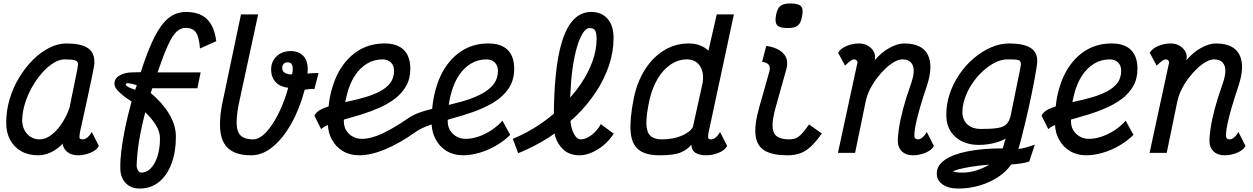

<svg xmlns="http://www.w3.org/2000/svg" viewBox="-20 -883 7240 1109"><path d="M510 -121 551 -40Q538 -15 502 -0.5Q466 14 431 14Q392 14 368 -6Q344 -26 342 -54Q341 -51 340 -52Q339 -52 339 -52Q338 -51 339 -50Q309 -19 272.5 -2.5Q236 14 200 14Q144 14 102 -10Q60 -34 37.5 -77Q15 -120 16 -177Q16 -244 35.5 -310Q55 -376 90 -434Q125 -492 169.5 -536.5Q214 -581 264 -606.5Q314 -632 363 -632Q446 -632 485.5 -606.5Q525 -581 525 -527Q526 -522 525 -512.5Q524 -503 519.5 -480.5Q515 -458 506 -414.5Q497 -371 481.5 -299.5Q466 -228 442 -120Q438 -97 439 -87.5Q440 -78 459 -78Q472 -78 486 -90Q500 -102 510 -121ZM210 -78Q242 -78 275 -102.5Q308 -127 336 -168.5Q364 -210 381 -259Q401 -358 415.5 -427.5Q430 -497 431 -513Q430 -529 413.5 -534.5Q397 -540 353 -540Q323 -540 289.5 -519.5Q256 -499 224 -463Q192 -427 166 -381.5Q140 -336 124.5 -286Q109 -236 108 -187Q110 -138 138 -108Q166 -78 210 -78Z M787 206Q735 206 704.5 173Q674 140 675 85Q674 44 681 -14.5Q688 -73 703 -145Q718 -217 740 -297Q698 -323 669 -350.5Q640 -378 641 -400Q641 -430 671.5 -447.5Q702 -465 745 -465L793 -466Q833 -591 871.5 -667.5Q910 -744 954 -779Q998 -814 1054 -814Q1134 -814 1176.5 -771.5Q1219 -729 1229 -645L1135 -603Q1130 -670 1111.5 -696Q1093 -722 1052 -722Q1024 -722 1000 -700Q976 -678 950.5 -622.5Q925 -567 890 -465H1139L1120 -373H859Q857 -366 855.5 -360Q854 -354 850 -346Q916 -292 956 -226.5Q996 -161 996 -93Q996 -7 971 61Q946 129 899 167.5Q852 206 787 206ZM796 114Q827 114 851.5 88.5Q876 63 890 18.5Q904 -26 904 -83Q904 -122 881 -159.5Q858 -197 819 -235Q804 -176 792.5 -119.5Q781 -63 775.5 -13.5Q770 36 769 75Q771 93 778.5 103.5Q786 114 796 114ZM761 -364 770 -391Q760 -394 747 -397.5Q734 -401 723 -402.5Q712 -404 708 -399Q704 -394 711 -387.5Q718 -381 732 -375Q746 -369 761 -364Z M1820 -461 1796 -369Q1783 -370 1769 -368.5Q1755 -367 1740 -365Q1711 -255 1663 -169.5Q1615 -84 1555.5 -35Q1496 14 1431 14Q1353 14 1309.5 -17Q1266 -48 1255 -111.5Q1244 -175 1261 -272L1372 -800H1471L1357 -272Q1344 -200 1347.5 -157.5Q1351 -115 1374 -96.5Q1397 -78 1442 -78Q1478 -78 1516 -118Q1554 -158 1588 -226Q1622 -294 1645 -376Q1599 -381 1573 -408Q1547 -435 1546 -479Q1545 -526 1577 -557Q1609 -588 1659 -588Q1709 -588 1736 -555.5Q1763 -523 1756 -458Q1770 -460 1785.5 -460.5Q1801 -461 1820 -461ZM1610 -492Q1610 -471 1626 -462Q1642 -453 1667 -453Q1671 -470 1671 -486Q1671 -502 1664.5 -512.5Q1658 -523 1642 -523Q1625 -523 1617.5 -513Q1610 -503 1610 -492Z M2054 14Q2001 14 1960 -10.5Q1919 -35 1896 -79Q1876 -115 1874 -161Q1847 -150 1835 -137L1796 -215Q1806 -237 1836 -252Q1854 -261 1878 -268Q1883 -320 1896 -366Q1919 -449 1962.5 -508.5Q2006 -568 2066 -600Q2126 -632 2201 -632Q2275 -632 2312.5 -594.5Q2350 -557 2350 -486Q2350 -428 2325.5 -385.5Q2301 -343 2260.5 -312.5Q2220 -282 2170 -260Q2120 -238 2068 -222Q2016 -206 1969 -193Q1967 -192 1966 -192Q1966 -188 1966 -184Q1966 -138 1996.5 -109.5Q2027 -81 2070 -81Q2123 -81 2190 -112.5Q2257 -144 2339 -201Q2371 -223 2421 -239Q2447 -247 2476 -254Q2482 -314 2496 -366Q2519 -449 2562.5 -508.5Q2606 -568 2666 -600Q2726 -632 2801 -632Q2875 -632 2912.5 -594.5Q2950 -557 2950 -486Q2950 -419 2917.5 -371.5Q2885 -324 2831.5 -291.5Q2778 -259 2713.5 -236.5Q2649 -214 2585 -197Q2575 -194 2566 -191Q2566 -188 2566 -184Q2566 -138 2596.5 -109.5Q2627 -81 2670 -81Q2706 -81 2745 -94.5Q2784 -108 2820 -132Q2856 -156 2882 -186L2927 -104Q2892 -69 2845.5 -42Q2799 -15 2749 -0.5Q2699 14 2654 14Q2601 14 2560 -10.5Q2519 -35 2496 -79Q2476 -116 2473 -164Q2470 -163 2467 -162Q2413 -144 2381 -121Q2288 -55 2205 -20.5Q2122 14 2054 14ZM2572 -277Q2609 -286 2646 -296Q2703 -312 2750.5 -335Q2798 -358 2827 -391.5Q2856 -425 2856 -475Q2856 -505 2837.5 -522.5Q2819 -540 2790 -540Q2741 -540 2700 -515.5Q2659 -491 2629 -445Q2599 -399 2583 -333Q2576 -306 2572 -277ZM1974 -293Q1985 -295 1996 -298Q2043 -308 2089 -321.5Q2135 -335 2173 -354.5Q2211 -374 2233.5 -403Q2256 -432 2256 -475Q2256 -505 2237.5 -522.5Q2219 -540 2190 -540Q2141 -540 2100 -515.5Q2059 -491 2029 -445Q1999 -399 1983 -333Q1978 -314 1974 -293Z M3326 14Q3259 14 3220 -34Q3192 -66 3183 -112Q3168 -101 3153 -91Q3069 -37 2973 2L2942 -81Q3024 -115 3097 -164Q3140 -193 3179 -226Q3180 -341 3189 -436Q3200 -558 3226 -642.5Q3252 -727 3294 -770.5Q3336 -814 3395 -814Q3454 -814 3489 -775Q3524 -736 3524 -663Q3524 -584 3497.5 -505Q3471 -426 3422 -351.5Q3373 -277 3305 -211Q3290 -197 3275 -184Q3279 -141 3294 -112Q3311 -78 3336 -78Q3364 -78 3397.5 -103.5Q3431 -129 3450 -166L3525 -111Q3488 -54 3432.5 -20Q3377 14 3326 14ZM3273 -319Q3307 -357 3334 -397Q3378 -462 3402 -528.5Q3426 -595 3426 -657Q3426 -693 3417 -707Q3408 -721 3387 -721Q3365 -721 3346 -691Q3327 -661 3312 -609Q3297 -557 3287.5 -490Q3278 -423 3275 -349Q3274 -334 3273 -319Z M4088 -78Q4101 -78 4115 -90Q4129 -102 4139 -121L4180 -40Q4167 -15 4131 -0.5Q4095 14 4060 14Q4020 14 3997.5 0Q3975 -14 3973 -47Q3951 -19 3912 -2.5Q3873 14 3791 14Q3709 14 3668.5 -18.5Q3628 -51 3622.5 -123Q3617 -195 3640 -312Q3659 -407 3704 -479Q3749 -551 3814.5 -591.5Q3880 -632 3959 -632Q3995 -632 4024 -620.5Q4053 -609 4072 -590L4120 -800H4219L4073 -119Q4069 -100 4070 -89Q4071 -78 4088 -78ZM3802 -78Q3867 -78 3916 -98.5Q3965 -119 3982 -149L4039 -407Q4047 -466 4022 -503Q3997 -540 3948 -540Q3898 -540 3854 -510.5Q3810 -481 3778.5 -428Q3747 -375 3731 -304Q3713 -221 3713.5 -171Q3714 -121 3736 -99.5Q3758 -78 3802 -78Z M4528 14Q4444 14 4398.5 -12Q4353 -38 4344.5 -98.5Q4336 -159 4365 -262L4423 -467Q4431 -493 4421 -507.5Q4411 -522 4382 -526L4406 -618Q4474 -608 4506 -573Q4538 -538 4521 -480L4460 -262Q4440 -190 4442.5 -150Q4445 -110 4469.5 -94Q4494 -78 4538 -78Q4561 -78 4577.5 -85Q4594 -92 4611.5 -111Q4629 -130 4653 -164L4727 -112Q4694 -65 4664 -37Q4634 -9 4601.5 2.5Q4569 14 4528 14ZM4530 -721Q4483 -721 4468.5 -738Q4454 -755 4463 -799Q4471 -836 4488.5 -849.5Q4506 -863 4546 -863Q4593 -863 4607.5 -846Q4622 -829 4612 -785Q4605 -748 4587 -734.5Q4569 -721 4530 -721Z M5333 -121 5374 -40Q5361 -15 5325 -0.5Q5289 14 5254 14Q5214 14 5191 -7Q5168 -28 5166 -62Q5165 -91 5172 -139.5Q5179 -188 5196 -253Q5213 -318 5241 -396Q5267 -469 5252.5 -504.5Q5238 -540 5192 -540Q5172 -540 5146.5 -526Q5121 -512 5095 -487.5Q5069 -463 5045.5 -432Q5022 -401 5004.5 -366Q4987 -331 4980 -296L4919 0H4820L4930 -509Q4930 -512 4932 -516.5Q4934 -521 4932 -526Q4930 -533 4925.5 -536.5Q4921 -540 4913 -540Q4905 -540 4894.5 -533Q4884 -526 4861 -504L4821 -578Q4835 -603 4870.5 -617.5Q4906 -632 4941 -632Q4973 -632 4996.5 -617Q5020 -602 5030 -578Q5038 -558 5032 -535Q5073 -582 5117 -606Q5163 -632 5203 -632Q5306 -632 5339 -567Q5372 -502 5333 -385Q5311 -320 5294.5 -263.5Q5278 -207 5269 -163Q5260 -119 5262 -93Q5263 -86 5268.5 -82Q5274 -78 5282 -78Q5295 -78 5309 -90Q5323 -102 5333 -121Z M5515 206Q5458 206 5424 182Q5390 158 5391 118Q5391 73 5437.5 40.5Q5484 8 5570 -9Q5656 -26 5772 -26Q5776 -37 5779.5 -52.5Q5783 -68 5789 -82Q5767 -70 5741 -62Q5715 -54 5688 -50Q5661 -46 5635 -46Q5550 -46 5498 -92.5Q5446 -139 5446 -217Q5445 -279 5465 -339.5Q5485 -400 5521 -453Q5557 -506 5604 -546Q5651 -586 5703.5 -609Q5756 -632 5809 -632Q5892 -632 5932.5 -606.5Q5973 -581 5971 -527Q5971 -518 5967 -491.5Q5963 -465 5956 -427.5Q5949 -390 5940 -345.5Q5931 -301 5920.5 -254.5Q5910 -208 5899.5 -164.5Q5889 -121 5879.5 -84Q5870 -47 5862 -23Q5886 -25 5904.5 -30.5Q5923 -36 5957 -47L5925 50Q5906 57 5877.5 61Q5849 65 5821 67Q5791 110 5743 141Q5695 172 5636.5 189Q5578 206 5515 206ZM5537 114Q5580 114 5620.5 101Q5661 88 5694 68Q5640 72 5593 79.5Q5546 87 5516.5 95Q5487 103 5486 108Q5486 109 5502 111.5Q5518 114 5537 114ZM5645 -138Q5707 -138 5742 -143.5Q5777 -149 5794.5 -167Q5812 -185 5819 -222Q5846 -359 5861 -428.5Q5876 -498 5877 -513Q5876 -526 5870.5 -531.5Q5865 -537 5849 -538.5Q5833 -540 5799 -540Q5765 -540 5728.5 -522Q5692 -504 5657.5 -472.5Q5623 -441 5596 -401Q5569 -361 5553.5 -316.5Q5538 -272 5539 -228Q5542 -185 5571 -161.5Q5600 -138 5645 -138Z M6482 -186 6527 -104Q6492 -69 6445.5 -42Q6399 -15 6349 -0.5Q6299 14 6254 14Q6201 14 6160 -10.5Q6119 -35 6096 -79Q6076 -115 6074 -161Q6047 -150 6035 -137L5996 -215Q6006 -237 6036 -252Q6054 -261 6078 -268Q6083 -320 6096 -366Q6119 -449 6162.5 -508.5Q6206 -568 6266 -600Q6326 -632 6401 -632Q6475 -632 6512.5 -594.5Q6550 -557 6550 -486Q6550 -428 6525.5 -385.5Q6501 -343 6460.5 -312.5Q6420 -282 6370 -260Q6320 -238 6268 -222Q6216 -206 6169 -193Q6167 -192 6166 -192Q6166 -188 6166 -184Q6166 -138 6196.5 -109.5Q6227 -81 6270 -81Q6306 -81 6345 -94.5Q6384 -108 6420 -132Q6456 -156 6482 -186ZM6174 -293Q6185 -295 6196 -298Q6243 -308 6289 -321.5Q6335 -335 6373 -354.5Q6411 -374 6433.5 -403Q6456 -432 6456 -475Q6456 -505 6437.5 -522.5Q6419 -540 6390 -540Q6341 -540 6300 -515.5Q6259 -491 6229 -445Q6199 -399 6183 -333Q6178 -314 6174 -293Z M7133 -121 7174 -40Q7161 -15 7125 -0.5Q7089 14 7054 14Q7014 14 6991 -7Q6968 -28 6966 -62Q6965 -91 6972 -139.5Q6979 -188 6996 -253Q7013 -318 7041 -396Q7067 -469 7052.5 -504.5Q7038 -540 6992 -540Q6972 -540 6946.5 -526Q6921 -512 6895 -487.5Q6869 -463 6845.5 -432Q6822 -401 6804.5 -366Q6787 -331 6780 -296L6719 0H6620L6730 -509Q6730 -512 6732 -516.5Q6734 -521 6732 -526Q6730 -533 6725.5 -536.5Q6721 -540 6713 -540Q6705 -540 6694.5 -533Q6684 -526 6661 -504L6621 -578Q6635 -603 6670.5 -617.5Q6706 -632 6741 -632Q6773 -632 6796.5 -617Q6820 -602 6830 -578Q6838 -558 6832 -535Q6873 -582 6917 -606Q6963 -632 7003 -632Q7106 -632 7139 -567Q7172 -502 7133 -385Q7111 -320 7094.5 -263.5Q7078 -207 7069 -163Q7060 -119 7062 -93Q7063 -86 7068.5 -82Q7074 -78 7082 -78Q7095 -78 7109 -90Q7123 -102 7133 -121Z"/></svg>

Font: Victor Mono Thin
Style: Bold Italic
Weight: 700
Italic angle: -12°
Monospace: yes
Version: Version 1.561;gftools[0.9.30]